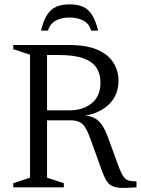

<svg xmlns="http://www.w3.org/2000/svg" viewBox="-20 -882 662 904"><path d="M308.5 -362.5Q370.5 -362.5 411.8 -395.8Q453 -429 453 -493Q453 -534 434.2 -563Q415.5 -592 372.2 -607.5Q329 -623 256 -623H132L133.5 -670H306Q389 -670 440 -647.2Q491 -624.5 514.5 -586.2Q538 -548 538 -501.5Q538 -458 518.8 -423.8Q499.5 -389.5 462.2 -366.8Q425 -344 370.5 -335.5V-339Q403.5 -337 424.5 -326.2Q445.5 -315.5 460.8 -292.8Q476 -270 490 -231L538.5 -98.5Q551 -65 562 -50Q573 -35 587.2 -31.5Q601.5 -28 622.5 -28V0Q577.5 3.5 550.2 2.5Q523 1.5 506.8 -7Q490.5 -15.5 480 -33.2Q469.5 -51 458.5 -81.5L411.5 -212.5Q397.5 -252.5 385.5 -274.8Q373.5 -297 356.8 -306.2Q340 -315.5 311 -315.5H133.5L132 -362.5ZM201.5 -670V-45.5L280.5 -19.5V0H42.5V-19.5L121.5 -45.5V-624.5L42.5 -650.5V-670ZM307.5 -799.5Q269.5 -799.5 242.2 -784.8Q215 -770 206 -738H173Q184.5 -785 201.8 -812Q219 -839 244.8 -850.2Q270.5 -861.5 307.5 -861.5Q345 -861.5 370.5 -850.2Q396 -839 413.2 -812Q430.5 -785 442 -738H409Q400 -770 373 -784.8Q346 -799.5 307.5 -799.5Z"/></svg>

Font: Newsreader 16pt
Style: Regular
Weight: 400
Designer: Hugues Gentile
Foundry: Production Type
Version: Version 1.003